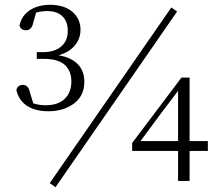

<svg xmlns="http://www.w3.org/2000/svg" viewBox="-20 -753 914 799"><path d="M182 -290Q127 -290 92.5 -312.5Q58 -335 48 -379Q52 -391 59 -395.5Q66 -400 75 -400Q86 -400 94 -392Q102 -384 106 -363L124 -306L99 -330Q116 -323 132.5 -319Q149 -315 169 -315Q222 -315 249.5 -342Q277 -369 277 -414Q277 -458 249.5 -483Q222 -508 163 -508H133V-536H160Q206 -536 234 -559Q262 -582 262 -625Q262 -664 239.5 -685.5Q217 -707 176 -707Q160 -707 144 -704Q128 -701 109 -693L134 -714L119 -661Q115 -642 107 -634.5Q99 -627 87 -627Q68 -627 61 -646Q67 -676 86 -695.5Q105 -715 131.5 -724Q158 -733 188 -733Q247 -733 281 -704Q315 -675 315 -629Q315 -586 283 -555Q251 -524 195 -518L192 -526Q260 -523 295.5 -493.5Q331 -464 331 -413Q331 -354 287.5 -322Q244 -290 182 -290ZM721 0V-140V-153V-384H715L744 -405L649 -280L556 -154L560 -177V-166H845V-125H530V-158L735 -430H769V0ZM211 26 187 9 693 -722 717 -705Z"/></svg>

Font: Noto Serif KR ExtraLight ExtraLight
Style: Regular
Weight: 250
Version: Version 2.003-H1;hotconv 1.1.1;makeotfexe 2.6.0